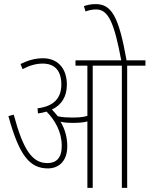

<svg xmlns="http://www.w3.org/2000/svg" viewBox="-20 -916 729 936"><path d="M308 -203C308 -245 297 -287 275 -323C292 -318 314 -317 336 -317C358 -317 384 -318 406 -324V0H432V-596H574V0H600V-596H689V-622H597C559 -836 524 -896 446 -896C422 -896 402 -891 389 -886L397 -860C412 -866 429 -870 449 -870C508 -870 537 -805 571 -622H348V-596H406V-351C383 -344 357 -343 331 -343C311 -343 285 -344 262 -349C253 -360 243 -372 233 -382C280 -404 306 -445 306 -503C306 -584 260 -632 190 -632C151 -632 117 -622 80 -604L90 -579C124 -597 156 -606 188 -606C250 -606 279 -568 279 -504C279 -440 245 -398 163 -388L165 -363C180 -365 194 -368 207 -372C248 -330 281 -274 281 -205C281 -145 254 -121 211 -121C137 -121 93 -185 47 -357L21 -350C74 -157 125 -95 214 -95C262 -95 308 -126 308 -203Z"/></svg>

Font: Noto Sans Devanagari UI ExtraCondensed Thin
Style: Regular
Weight: 100
Width: 2
Designer: Jelle Bosma - Monotype Design Team
Foundry: Monotype Imaging Inc.
Version: Version 2.004